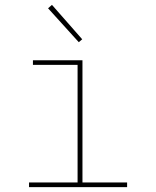

<svg xmlns="http://www.w3.org/2000/svg" viewBox="-20 -767 640 787"><path d="M99 0V-19H298V-501H115V-520H318V-19H501V0ZM303 -594 177 -733 193 -747 317 -606Z"/></svg>

Font: Iosevka SS04 Thin Extended
Style: Regular
Weight: 100
Width: 7
Monospace: yes
Designer: Belleve Invis
Foundry: Belleve Invis
Version: Version 19.0.0; ttfautohint (v1.8.4)